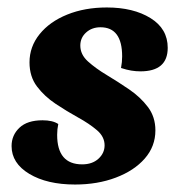

<svg xmlns="http://www.w3.org/2000/svg" viewBox="-20 -482 482 514"><path d="M181 12Q106 12 58.5 -16.5Q11 -45 11 -91Q11 -120 32 -140Q53 -160 94 -160Q121 -160 136 -150Q133 -136 133 -121Q133 -42 200 -42Q227 -42 243.5 -57Q260 -72 260 -93Q260 -116 239.5 -133.5Q219 -151 189 -167.5Q159 -184 129 -204Q99 -224 79 -250.5Q59 -277 59 -315Q59 -357 86 -390.5Q113 -424 160 -443Q207 -462 266 -462Q337 -462 383 -433.5Q429 -405 429 -354Q429 -291 356 -291Q344 -291 331.5 -293Q319 -295 304 -300Q307 -316 307 -331Q307 -409 249 -409Q226 -409 210.5 -395Q195 -381 195 -360Q195 -336 215.5 -317.5Q236 -299 266 -281Q296 -263 326 -242.5Q356 -222 376 -195.5Q396 -169 396 -133Q396 -90 367.5 -57.5Q339 -25 290 -6.5Q241 12 181 12Z"/></svg>

Font: Petrona ExtraBold
Style: Italic
Weight: 800
Italic angle: -9°
Designer: Ringo R. Seeber
Foundry: Ringo R. Seeber
Version: Version 2.001; ttfautohint (v1.8.3)